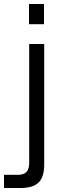

<svg xmlns="http://www.w3.org/2000/svg" viewBox="-78 -740 301 960"><path d="M143 81V-520H68V73C68 114 53 134 11 134H-58V200H24C115 200 143 159 143 81ZM67 -619H142V-720H67Z"/></svg>

Font: Aspekta 350
Style: Regular
Weight: 350
Designer: Ivo Dolenc
Version: Version 2.000